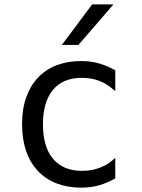

<svg xmlns="http://www.w3.org/2000/svg" viewBox="-20 -837 642 871"><path d="M397.9 -816.9H494.6L335.9 -633.3H260.7ZM347.7 14.2Q286.6 14.2 236.6 -5.1Q186.5 -24.4 151.4 -62Q116.2 -99.6 98.1 -152.8Q80.1 -206.1 80.1 -272.9Q80.1 -342.8 98.9 -395.5Q117.7 -448.2 151.9 -484.4Q188 -522.5 237.5 -541.3Q287.1 -560.1 348.1 -560.1Q370.6 -560.1 389.6 -557.6Q408.7 -555.2 427.2 -549.8Q464.4 -539.6 502.9 -518.1V-423.8Q484.9 -439.5 467.3 -451.2Q449.7 -462.9 431.6 -469.7Q395 -483.9 350.6 -483.9Q265.6 -483.9 220.2 -429.2Q174.8 -374 174.8 -273.4Q174.8 -226.6 185.3 -186.5Q195.8 -146.5 220.2 -117.2Q266.1 -62 352.1 -62Q376.5 -62 396.7 -65.9Q417 -69.8 434.1 -76.7Q456.1 -85 471.9 -95.9Q487.8 -106.9 502.9 -121.1V-27.8Q486.3 -18.1 466.8 -9.8Q447.3 -1.5 428.7 3.9Q411.6 8.8 391.4 11.5Q371.1 14.2 347.7 14.2Z"/></svg>

Font: Hack
Style: Regular
Weight: 400
Monospace: yes
Designer: Christopher Simpkins
Foundry: Christopher Simpkins
Version: Version 2.019; ttfautohint (v1.4.1) -l 4 -r 80 -G 350 -x 0 -